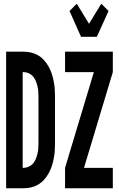

<svg xmlns="http://www.w3.org/2000/svg" viewBox="-20 -1013 640 1033"><path d="M13 0V-735H107Q128 -735 148.5 -730Q169 -725 186.5 -714.5Q204 -704 218 -688Q232 -672 242 -654Q252 -636 258.5 -616Q265 -596 269 -575.5Q273 -555 274.5 -534Q276 -513 276 -492V-243Q276 -222 274.5 -201Q273 -180 269 -159.5Q265 -139 258.5 -119Q252 -99 242 -81Q232 -63 218 -47Q204 -31 186.5 -20.5Q169 -10 148.5 -5Q128 0 107 0ZM102 -110H107Q121 -110 134.5 -116Q148 -122 157.5 -133Q167 -144 172.5 -157.5Q178 -171 181.5 -185.5Q185 -200 186 -214Q187 -228 187 -243V-492Q187 -507 186 -521Q185 -535 181.5 -549.5Q178 -564 172.5 -577.5Q167 -591 157.5 -602Q148 -613 134.5 -619Q121 -625 107 -625H102ZM416 -815 354 -954 393 -993 459 -885 525 -993 564 -954 501 -815ZM330 0V-110L485 -625H330V-735H587V-625L432 -110H587V0Z"/></svg>

Font: Iosevka Extrabold Extended
Style: Regular
Weight: 800
Width: 7
Monospace: yes
Designer: Belleve Invis
Foundry: Belleve Invis
Version: Version 32.5.0; ttfautohint (v1.8.4)